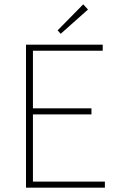

<svg xmlns="http://www.w3.org/2000/svg" viewBox="-20 -866 550 886"><path d="M100 0V-660H454V-632H132V-366H402V-338H132V-28H464V0ZM260 -710 246 -726 364 -846 386 -822Z"/></svg>

Font: Assistant ExtraLight ExtraLight
Style: Regular
Weight: 250
Version: Version 3.000